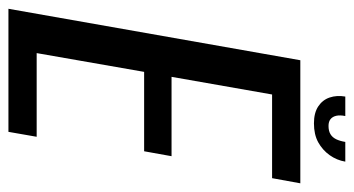

<svg xmlns="http://www.w3.org/2000/svg" viewBox="-232 -612 819 444"><g transform="rotate(90 177.0 -389.5)"><path d="M-25.2 0H259.4L270.8 -65.3H77.3L120.7 -313.8H304.3L315.7 -377.2H132.2L173 -609.7H366.5L378.4 -675H93.8ZM239.7 -706.5Q265.6 -706.5 283.6 -716.4Q301.6 -726.4 313.3 -742.8Q325 -759.3 328.3 -779H282.7Q280.7 -766.6 276.5 -757.9Q272.2 -749.1 264.8 -744.7Q257.4 -740.2 245.7 -740.2Q235.8 -740.2 230.1 -744.8Q224.3 -749.4 222.3 -757.9Q220.3 -766.4 222.8 -779H177.8Q174.4 -759.3 180 -742.8Q185.5 -726.4 200.6 -716.4Q215.6 -706.5 239.7 -706.5Z"/></g></svg>

Font: Anybody Thin Condensed
Style: Italic
Weight: 100
Width: 3
Italic angle: -10°
Version: Version 1.113;gftools[0.9.25]